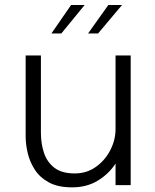

<svg xmlns="http://www.w3.org/2000/svg" viewBox="-20 -758 635 786"><path d="M275 9Q217.5 9 180.5 -11Q143.5 -31 122.8 -63Q102 -95 93.5 -131.2Q85 -167.5 85 -199.5V-531H147.5V-213Q147.5 -170.5 160 -132.5Q172.5 -94.5 202.8 -71.2Q233 -48 286 -48Q335 -48 372.8 -75Q410.5 -102 431.8 -143.8Q453 -185.5 453 -229.5V-531H515V0H453V-88.5Q426 -46.5 380.8 -18.8Q335.5 9 275 9ZM190.5 -621 271 -737.5H326.5L231 -621ZM340.5 -621 423.5 -737.5H479.5L381.5 -621Z"/></svg>

Font: Epilogue Light
Style: Regular
Weight: 300
Designer: Tyler Finck
Foundry: Etcetera Type Co
Version: Version 2.111; ttfautohint (v1.8.3)